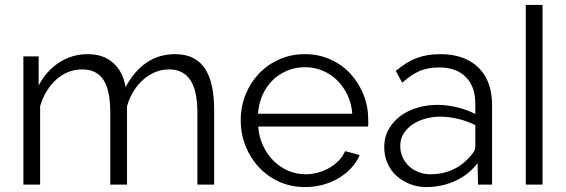

<svg xmlns="http://www.w3.org/2000/svg" viewBox="-20 -750 2299 780"><path d="M850 0H782V-291Q782 -382 753 -425Q724 -468 667 -468Q637 -468 610.5 -457Q584 -446 561.5 -426Q539 -406 522 -378.5Q505 -351 496 -318V0H428V-291Q428 -384 400 -426Q372 -468 314 -468Q255 -468 209 -427Q163 -386 143 -319V0H75V-521H137V-403Q169 -463 221 -496.5Q273 -530 336 -530Q402 -530 441.5 -493Q481 -456 490 -396Q563 -530 691 -530Q735 -530 765.5 -514Q796 -498 814.5 -468.5Q833 -439 841.5 -397.5Q850 -356 850 -305Z M1219 10Q1162 10 1114.5 -11.5Q1067 -33 1032 -70.5Q997 -108 977.5 -157Q958 -206 958 -262Q958 -317 977.5 -365.5Q997 -414 1031.5 -450.5Q1066 -487 1114 -508.5Q1162 -530 1218 -530Q1275 -530 1322.5 -508.5Q1370 -487 1404 -450Q1438 -413 1457 -365Q1476 -317 1476 -263Q1476 -255 1476 -247Q1476 -239 1475 -236H1029Q1032 -194 1048.5 -158.5Q1065 -123 1091 -97Q1117 -71 1150.5 -56.5Q1184 -42 1222 -42Q1247 -42 1272 -49Q1297 -56 1318 -68Q1339 -80 1356 -97.5Q1373 -115 1382 -136L1441 -120Q1429 -91 1407 -67.5Q1385 -44 1356 -26.5Q1327 -9 1292 0.5Q1257 10 1219 10ZM1411 -288Q1408 -330 1391.5 -364.5Q1375 -399 1349.5 -424Q1324 -449 1290.5 -463Q1257 -477 1219 -477Q1181 -477 1147 -463Q1113 -449 1087.5 -424Q1062 -399 1046.5 -364Q1031 -329 1028 -288Z M1712 10Q1677 10 1646 -2Q1615 -14 1591.5 -35Q1568 -56 1554.5 -86Q1541 -116 1541 -152Q1541 -195 1560.5 -227.5Q1580 -260 1610.5 -281.5Q1641 -303 1679.5 -313.5Q1718 -324 1757 -324Q1795 -324 1835.5 -314.5Q1876 -305 1911 -287V-329Q1911 -398 1872.5 -437Q1834 -476 1764 -476Q1718 -476 1684.5 -461.5Q1651 -447 1614 -414L1588 -462Q1632 -499 1673.5 -514.5Q1715 -530 1769 -530Q1867 -530 1923 -476Q1979 -422 1979 -323V0H1922L1920 -87Q1882 -38 1827 -14Q1772 10 1712 10ZM1728 -42Q1829 -42 1893 -118Q1901 -127 1906 -136Q1911 -145 1911 -157V-242Q1876 -259 1839.5 -267.5Q1803 -276 1766 -276Q1739 -276 1710.5 -268.5Q1682 -261 1659 -246.5Q1636 -232 1621 -209.5Q1606 -187 1606 -157Q1606 -132 1616 -110.5Q1626 -89 1642.5 -74Q1659 -59 1681.5 -50.5Q1704 -42 1728 -42Z M2116 0V-730H2184V0Z"/></svg>

Font: IngvarSans
Style: Regular
Weight: 400
Version: Version 1.000